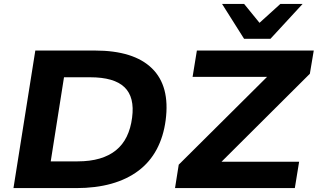

<svg xmlns="http://www.w3.org/2000/svg" viewBox="-20 -964 1628 984"><path d="M49 0 161 -705H466Q665 -705 758.5 -614Q852 -523 829 -348Q818 -264 783 -198.5Q748 -133 689.5 -89Q631 -45 551 -22.5Q471 0 370 0ZM240 -137H378Q442 -137 491 -151.5Q540 -166 574.5 -194Q609 -222 629.5 -264Q650 -306 657 -361Q671 -466 618 -517Q565 -568 442 -568H308ZM877 0 896 -120 1398 -619 1399 -570H967L989 -705H1588L1568 -586L1066 -86L1064 -135H1513L1491 0ZM1231 -765 1118 -944H1231L1310 -847L1417 -944H1531L1366 -765Z"/></svg>

Font: Nunito Sans 10pt SemiExpanded ExtraBold
Style: Italic
Weight: 800
Width: 6
Italic angle: -9°
Designer: Vernon Adams
Foundry: Vernon Adams
Version: Version 3.101;gftools[0.9.27]